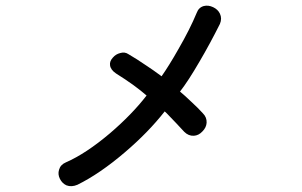

<svg xmlns="http://www.w3.org/2000/svg" viewBox="-20 -722 1040 662"><path d="M658.2 -677.7Q634.8 -621.1 594.7 -551.8Q562.5 -495.1 537.1 -459L533.2 -461.9Q506.8 -481.4 487.3 -494.1Q450.2 -519.5 422.9 -535.2Q410.2 -543.9 394.5 -539.1Q378.9 -535.2 369.1 -523.4Q357.4 -510.7 359.4 -497.1Q361.3 -481.4 379.9 -468.8Q408.2 -451.2 438.5 -429.7Q467.8 -408.2 485.4 -392.6Q434.6 -327.1 359.4 -262.7Q276.4 -192.4 207 -162.1Q188.5 -154.3 183.6 -136.7Q178.7 -121.1 186.5 -105.5Q194.3 -89.8 209 -83Q226.6 -76.2 247.1 -85Q324.2 -123 411.1 -197.3Q491.2 -265.6 547.9 -337.9Q553.7 -333 564.5 -321.3Q572.3 -313.5 587.9 -296.9L615.2 -267.6Q629.9 -252.9 648.4 -253.9Q665 -254.9 677.7 -268.6Q691.4 -282.2 692.4 -298.8Q693.4 -317.4 679.7 -331.1Q664.1 -348.6 639.6 -371.1Q616.2 -393.6 600.6 -406.2Q628.9 -442.4 668 -509.8Q704.1 -571.3 738.3 -639.6Q746.1 -658.2 738.3 -674.8Q731.4 -689.5 714.8 -697.3Q698.2 -705.1 682.6 -701.2Q665 -696.3 658.2 -677.7Z"/></svg>

Font: GungsuhChe
Style: Regular
Weight: 400
Monospace: yes
Version: Version 2.21